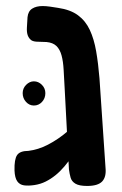

<svg xmlns="http://www.w3.org/2000/svg" viewBox="-20 -606 402 635"><path d="M268 9Q242 9 229.5 1.5Q217 -6 213.5 -18.5Q210 -31 208 -46L194 -311Q192 -346 190.5 -374.5Q189 -403 183.5 -423Q178 -443 166.5 -454Q155 -465 134 -467Q118 -468 105.5 -468Q93 -468 85 -472Q76 -478 72 -488.5Q68 -499 69 -515L71 -549Q73 -569 86.5 -577.5Q100 -586 121 -586Q132 -586 146 -584Q160 -582 172 -580Q213 -574 238 -555.5Q263 -537 277 -507Q291 -477 298 -436.5Q305 -396 309 -347L329 -51Q332 -21 318 -6Q304 9 268 9ZM94 6Q74 9 59.5 7Q45 5 37 -6.5Q29 -18 28 -42Q27 -79 36.5 -93Q46 -107 74 -107Q90 -109 106 -114Q122 -119 138.5 -127.5Q155 -136 172 -147.5Q189 -159 207.5 -175Q226 -191 247 -211L248 -134Q234 -112 220.5 -92Q207 -72 193 -55.5Q179 -39 163.5 -26.5Q148 -14 131 -5.5Q114 3 94 6ZM92 -257Q77 -257 66 -269Q55 -281 55 -298Q55 -314 66.5 -325.5Q78 -337 92 -337Q107 -337 118.5 -325.5Q130 -314 130 -298Q130 -281 119 -269Q108 -257 92 -257Z"/></svg>

Font: Fredoka Condensed Medium
Style: Regular
Weight: 500
Width: 3
Designer: Ben Nathan
Foundry: Milena B. Brandão, Ben Nathan
Version: Version 2.001